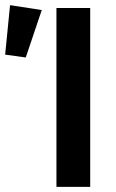

<svg xmlns="http://www.w3.org/2000/svg" viewBox="-138 -725 451 745"><path d="M-38 -502 -118 -513 -99 -705 24 -686ZM81 0V-694H212V0Z"/></svg>

Font: Cantarell
Style: Bold
Weight: 700
Designer: Dave Crossland, Nikolaus Waxweiler, Florian Fecher, Jacques Le Bailly, Eben Sorkin, Alexei Vanyashin, Alexios Zavras, Em
Version: Version 0.303